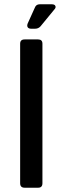

<svg xmlns="http://www.w3.org/2000/svg" viewBox="-20 -876 292 896"><path d="M178 -21Q178 0 158 0H95Q74 0 74 -21V-672Q74 -692 95 -692H158Q178 -692 178 -672ZM125 -742Q114 -742 109.5 -748.5Q105 -755 109 -766L142 -839Q148 -856 165 -856H222Q235 -856 238.5 -848Q242 -840 233 -831L169 -753Q159 -742 144 -742Z"/></svg>

Font: Pitagon Sans Medium
Style: Regular
Weight: 500
Designer: Travis Tran
Foundry: Pitagon
Version: Version 1.001; ttfautohint (v1.8.4.7-5d5b);gftools[0.9.26]